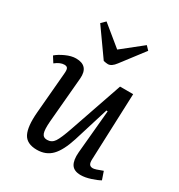

<svg xmlns="http://www.w3.org/2000/svg" viewBox="-185 -901 970 1040"><g transform="rotate(30 300.0 -381.5)"><path d="M152.8 -752 178.2 -776.9 304.2 -673.8 431.2 -774.9 453.1 -752 345.2 -610.8Q322.3 -580.1 299.8 -580.1Q289.6 -580.1 272 -584ZM19 -472.2Q38.6 -489.7 73 -505.4Q107.4 -521 136.2 -521Q215.8 -521 209 -438L184.1 -155.8Q179.7 -102.1 187.3 -81.1Q194.8 -60.1 219.2 -60.1Q248 -60.1 264.4 -84.5Q280.8 -108.9 305.2 -180.2L418 -507.8H500L483.9 -90.8Q482.9 -69.8 489.3 -60.3Q495.6 -50.8 511.2 -50.8Q524.4 -50.8 569.8 -68.8L586.9 -19Q567.4 -7.8 533.4 3.2Q499.5 14.2 472.2 14.2Q430.2 14.2 413.8 -11.2Q397.5 -36.6 401.9 -87.9L426.8 -357.9L418.9 -358.9L351.1 -140.1Q325.2 -58.6 289.8 -22.2Q254.4 14.2 198.2 14.2Q134.3 14.2 112.8 -28.3Q91.3 -70.8 99.1 -162.1L121.1 -417Q123.5 -440.4 118.9 -450.2Q114.3 -460 98.1 -460Q72.3 -460 42 -436Z"/></g></svg>

Font: Literata Book
Style: Italic
Weight: 400
Italic angle: -3°
Designer: Latin by Veronika Burian and Jose Scaglione. Greek by Irene Vlachou. Cyrillic by Vera Evstafieva
Foundry: TypeTogether
Version: Version 1.003;PS 001.003;hotconv 1.0.88;makeotf.lib2.5.64775